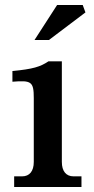

<svg xmlns="http://www.w3.org/2000/svg" viewBox="-20 -753 378 773"><path d="M229 -101V-506H175C142 -484 113 -475 30 -467V-424C106 -430 116 -425 116 -358V-101C116 -64 99 -43 69 -43H37V0H308V-43H276C246 -43 229 -64 229 -101ZM119 -592H177L324 -703L313 -733H210Z"/></svg>

Font: LT Superior Serif Semibold
Style: Regular
Weight: 600
Designer: Daniel Lyons
Foundry: LyonsType
Version: Version 2.120;FEAKit 1.0